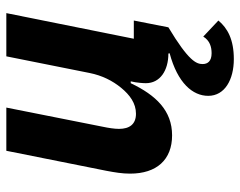

<svg xmlns="http://www.w3.org/2000/svg" viewBox="-98 -468 777 622"><g transform="rotate(-90 291.0 -156.5)"><path d="M114 -525 49 -200C44 -173 40 -150 40 -124C40 -38 85 12 164 12C244 12 294 -40 333 -122H339L336 -107C335 -101 333 -85 333 -73C333 -27 374 0 429 0L430 4C333 30 292 79 292 129C292 183 345 212 411 212C474 212 511 192 536 162L484 113C471 134 451 140 430 140C404 140 395 127 395 111C395 91 404 66 514 0L536 -112H477L560 -525H420L366 -255C358 -215 341 -181 318 -153C295 -125 268 -105 234 -105C200 -105 185 -126 185 -160C185 -175 188 -194 192 -213L254 -525Z"/></g></svg>

Font: LVC Sans
Style: Bold Italic
Weight: 700
Italic angle: -11.31°
Designer: Mike Abbink, Paul van der Laan, Pieter van Rosmalen
Foundry: Bold Monday
Version: Version 3.0